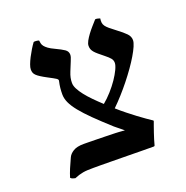

<svg xmlns="http://www.w3.org/2000/svg" viewBox="-108 -659 748 773"><g transform="rotate(-20 266.5 -273.0)"><path d="M138.7 -556.6Q139.6 -549.8 140.9 -543.7Q142.1 -537.6 147 -531.2Q151.9 -524.9 161.1 -518.1Q170.4 -511.2 187.5 -503.4Q212.4 -491.7 224.9 -483.2Q237.3 -474.6 237.3 -460.4Q237.3 -451.2 230 -434.8Q222.7 -418.5 214.4 -396.5Q209 -383.3 206.8 -372.6Q204.6 -361.8 204.6 -350.6Q204.6 -338.9 211.7 -325Q218.8 -311 231.2 -295.2Q243.7 -279.3 260.5 -262.2Q277.3 -245.1 296.4 -227.5Q314.9 -242.7 332.8 -262.7Q350.6 -282.7 364.3 -302.7Q377.9 -322.8 386.2 -340.3Q394.5 -357.9 394.5 -368.2Q394.5 -379.4 387.7 -387.7Q380.9 -396 366.7 -407.2Q352.1 -418.9 342.8 -426.8Q333.5 -434.6 328.1 -441.2Q322.8 -447.8 320.6 -453.9Q318.4 -460 318.4 -468.3Q318.4 -477.1 324.7 -488.8Q331.1 -500.5 340.3 -512.9Q349.6 -525.4 360.4 -537.6Q371.1 -549.8 379.9 -559.6Q383.3 -560.5 389.4 -559.3Q395.5 -558.1 400.4 -556.2Q398.9 -545.4 399.9 -537.8Q400.9 -530.3 405.8 -523.4Q410.6 -516.6 420.2 -508.5Q429.7 -500.5 445.3 -488.8Q470.2 -470.2 482.4 -457.5Q494.6 -444.8 494.6 -429.2Q494.6 -419.4 487.8 -403.6Q481 -387.7 469.2 -367.9Q457.5 -348.1 441.7 -325.7Q425.8 -303.2 407.7 -280.5Q389.6 -257.8 370.1 -236.1Q350.6 -214.4 331.5 -195.8Q350.1 -179.2 368.9 -164.3Q387.7 -149.4 404.5 -136.7Q421.4 -124 435.8 -114Q450.2 -104 460.4 -97.2Q462.4 -95.7 461.4 -93.3Q458.5 -85.4 454.3 -73.7Q450.2 -62 445.8 -49.1Q441.4 -36.1 437.5 -23.4Q433.6 -10.7 431.2 -1Q430.7 1 429.2 1.7Q427.7 2.4 426.3 2.4Q404.3 2.4 374 2Q343.8 1.5 312 1.2Q280.3 1 250.2 0.5Q220.2 0 197.8 0H169.4Q155.3 0 144.3 0.5Q133.3 1 123.8 2.7Q114.3 4.4 105.5 7.1Q96.7 9.8 86.4 14.2Q81.1 13.2 75.7 11.2Q70.3 9.3 66.9 5.4Q71.8 -11.2 79.8 -30.3Q87.9 -49.3 98.1 -71.3Q104 -84.5 119.9 -94.2Q135.7 -104 165 -104Q169.4 -104 183.6 -103.8Q197.8 -103.5 216.3 -103.3Q234.9 -103 254.9 -102.5Q274.9 -102.1 290.5 -101.6Q293.9 -101.6 300.5 -101.3Q307.1 -101.1 314.5 -100.6Q321.8 -100.1 328.6 -99.6Q335.4 -99.1 339.8 -98.6Q336.4 -101.6 331.5 -105.5Q326.7 -109.4 321.3 -113.8Q315.9 -118.2 311 -122.1Q306.2 -126 302.7 -128.9Q262.2 -165.5 233.6 -193.6Q205.1 -221.7 187 -244.1Q168.9 -266.6 160.6 -284.9Q152.3 -303.2 152.3 -320.8Q152.3 -335 153.6 -347.7Q154.8 -360.4 158.7 -377.4Q159.7 -382.8 151.6 -387.9Q143.6 -393.1 120.1 -405.3Q103.5 -414.1 93.3 -420.7Q83 -427.2 77.1 -433.1Q71.3 -439 69.3 -445.1Q67.4 -451.2 67.4 -458.5Q67.4 -466.3 72 -479Q76.7 -491.7 84 -505.9Q91.3 -520 99.9 -534.2Q108.4 -548.3 116.2 -558.6Q117.2 -559.1 120.4 -559.3Q123.5 -559.6 127.2 -559.1Q130.9 -558.6 134 -558.1Q137.2 -557.6 138.7 -556.6Z"/></g></svg>

Font: Federov2
Style: Regular
Weight: 400
Designer: Olexa M. Volochay | Cyreal.org
Foundry: Olexa M. Volochay | Cyreal.org
Version: Version 1.000